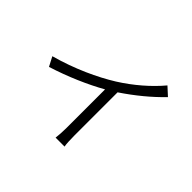

<svg xmlns="http://www.w3.org/2000/svg" viewBox="-167 -1042 1334 1334"><g transform="rotate(45 500.0 -375.0)"><path d="M90 -356 126 -287C267 -331 406 -392 512 -452V-74C512 -38 509 10 506 28H594C590 10 588 -38 588 -74V-499C691 -568 782 -643 859 -723L799 -778C729 -694 632 -610 527 -544C416 -475 262 -403 90 -356Z"/></g></svg>

Font: Noto Sans HK DemiLight
Style: Regular
Weight: 350
Designer: Ryoko NISHIZUKA 西塚涼子 (kana, bopomofo & ideographs); Paul D. Hunt (Latin, Greek & Cyrillic); Sandoll Communications 산돌커뮤니
Foundry: Adobe
Version: Version 2.004;hotconv 1.0.118;makeotfexe 2.5.65603